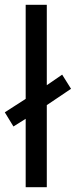

<svg xmlns="http://www.w3.org/2000/svg" viewBox="-29 -780 316 800"><path d="M78 0H166V-342L267 -410L230 -469L166 -425V-760H78V-368L-9 -312L27 -253L78 -285Z"/></svg>

Font: Noto Sans Runic
Style: Regular
Weight: 400
Designer: Monotype Design Team
Foundry: Monotype Imaging Inc.
Version: Version 2.002